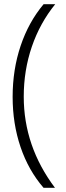

<svg xmlns="http://www.w3.org/2000/svg" viewBox="-20 -734 312 912"><path d="M40 -273.9Q40 -403.3 77.9 -516.1Q115.7 -628.9 187 -713.9H242.2Q169.9 -625 131.3 -512.5Q92.8 -399.9 92.8 -274.9Q92.8 -39.1 241.2 158.2H187Q115.2 75.2 77.6 -35.6Q40 -146.5 40 -273.9Z"/></svg>

Font: JBL Sans
Style: Light
Weight: 300
Version: Version 1.10